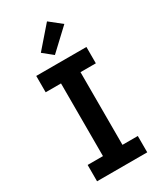

<svg xmlns="http://www.w3.org/2000/svg" viewBox="-241 -1074 982 1160"><g transform="rotate(-30 250.0 -494.0)"><path d="M75 0V-114H182V-621H75V-735H425V-621H318V-114H425V0ZM236 -788 169 -842 296 -988 379 -922Z"/></g></svg>

Font: Iosevka Term Curly Heavy
Style: Regular
Weight: 900
Designer: Belleve Invis
Foundry: Belleve Invis
Version: Version 32.3.0